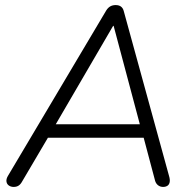

<svg xmlns="http://www.w3.org/2000/svg" viewBox="-20 -731 762 757"><path d="M34 6Q23 6 15 0.5Q7 -5 5.5 -15Q4 -25 11 -37L399 -690Q406 -701 415 -706Q424 -711 436 -711Q449 -711 457 -705Q465 -699 468 -687L646 -39Q651 -23 649 -13Q647 -3 640 1.5Q633 6 623 6Q611 6 602 -1.5Q593 -9 590 -24L543 -201L570 -188H139L176 -200L67 -15Q61 -4 53 1Q45 6 34 6ZM426 -629 194 -231 171 -241H556L534 -231L428 -629Z"/></svg>

Font: Nunito ExtraLight Light
Style: Italic
Weight: 300
Italic angle: -9°
Version: Version 3.602